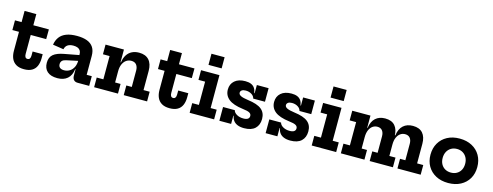

<svg xmlns="http://www.w3.org/2000/svg" viewBox="-23 -1586 6159 2399"><g transform="rotate(15 3056.5 -386.5)"><path d="M255.5 -179.5Q255.5 -152.5 265.2 -139Q275 -125.5 293.5 -125.5Q312 -125.5 321.8 -139.2Q331.5 -153 331.5 -179.5V-232H462V-180.5Q462 -121.5 443.5 -78.8Q425 -36 385.5 -13Q346 10 283.5 10Q221 10 181.2 -13.5Q141.5 -37 122.5 -79.5Q103.5 -122 103.5 -179.5V-425.5H18V-551H103.5V-695.5H255.5V-551H456.5L455.5 -425.5H255.5Z M976 0Q943 0 925.2 -19.8Q907.5 -39.5 907.5 -75.5V-194L918 -214L912 -274L907.5 -307.5V-351Q907.5 -379.5 895.5 -398.2Q883.5 -417 860.8 -426Q838 -435 806 -435Q761 -435 732.8 -416.8Q704.5 -398.5 696 -359L556 -380.5Q565 -439 595.5 -480Q626 -521 681 -542.5Q736 -564 818.5 -564Q896 -564 949.8 -543.8Q1003.5 -523.5 1031.5 -480.5Q1059.5 -437.5 1059.5 -369.5V-125.5H1125.5V0ZM714.5 10Q628 10 583.5 -30Q539 -70 539 -143Q539 -214 583.5 -251.2Q628 -288.5 723 -305.5L935.5 -345.5V-271.5L767 -235.5Q731 -228.5 714.5 -211.8Q698 -195 698 -167.5Q698 -138 716.8 -122.5Q735.5 -107 770.5 -107Q810.5 -107 842.8 -127Q875 -147 893.5 -184.2Q912 -221.5 912 -274L937 -156.5H903Q892 -73 843.5 -31.5Q795 10 714.5 10Z M1427.5 -125H1498V0H1189.5V-125H1275.5V-426H1189.5V-551H1427.5ZM1643 -125V-336.5Q1643 -383.5 1620.8 -411.2Q1598.5 -439 1555 -439Q1518 -439 1489.2 -418.8Q1460.5 -398.5 1444 -360.8Q1427.5 -323 1427.5 -271L1401 -386.5H1433Q1441 -445 1466.2 -484Q1491.5 -523 1531.2 -542.8Q1571 -562.5 1622.5 -562.5Q1706 -562.5 1750.5 -513.8Q1795 -465 1795 -374V-125H1874.5V0H1572.5V-125Z M2139 -179.5Q2139 -152.5 2148.8 -139Q2158.5 -125.5 2177 -125.5Q2195.5 -125.5 2205.2 -139.2Q2215 -153 2215 -179.5V-232H2345.5V-180.5Q2345.5 -121.5 2327 -78.8Q2308.5 -36 2269 -13Q2229.5 10 2167 10Q2104.5 10 2064.8 -13.5Q2025 -37 2006 -79.5Q1987 -122 1987 -179.5V-425.5H1901.5V-551H1987V-695.5H2139V-551H2340L2339 -425.5H2139Z M2663 -125H2741.5V0H2425V-125H2511V-426H2425V-551H2663ZM2497.5 -783.5H2667.5V-639.5H2497.5Z M3129.5 10Q3080.5 10 3046.2 -3.8Q3012 -17.5 2992.2 -43.5Q2972.5 -69.5 2966.5 -106.5H2943.5L2961.5 -178Q2969 -146.5 3005 -125.8Q3041 -105 3090.5 -105Q3129 -105 3148 -118.2Q3167 -131.5 3167 -157Q3167 -183 3142.8 -197.2Q3118.5 -211.5 3055.5 -218.5Q2927 -234.5 2868.8 -282Q2810.5 -329.5 2810.5 -405Q2810.5 -476 2859.5 -519Q2908.5 -562 2996.5 -562Q3041.5 -562 3072 -548.8Q3102.5 -535.5 3119.2 -509.5Q3136 -483.5 3141 -446.5H3164L3146.5 -377Q3139 -410 3106.5 -430Q3074 -450 3031.5 -450Q2997.5 -450 2980.5 -437.2Q2963.5 -424.5 2963.5 -405Q2963.5 -380.5 2993.8 -366Q3024 -351.5 3087.5 -343Q3210.5 -327.5 3265 -283.5Q3319.5 -239.5 3319.5 -159.5Q3319.5 -80.5 3271.5 -35.2Q3223.5 10 3129.5 10ZM2809.5 0V-178H2961.5V0ZM3146.5 -377V-552.5H3298.5V-377Z M3728 10Q3679 10 3644.8 -3.8Q3610.5 -17.5 3590.8 -43.5Q3571 -69.5 3565 -106.5H3542L3560 -178Q3567.5 -146.5 3603.5 -125.8Q3639.5 -105 3689 -105Q3727.5 -105 3746.5 -118.2Q3765.5 -131.5 3765.5 -157Q3765.5 -183 3741.2 -197.2Q3717 -211.5 3654 -218.5Q3525.5 -234.5 3467.2 -282Q3409 -329.5 3409 -405Q3409 -476 3458 -519Q3507 -562 3595 -562Q3640 -562 3670.5 -548.8Q3701 -535.5 3717.8 -509.5Q3734.5 -483.5 3739.5 -446.5H3762.5L3745 -377Q3737.5 -410 3705 -430Q3672.5 -450 3630 -450Q3596 -450 3579 -437.2Q3562 -424.5 3562 -405Q3562 -380.5 3592.2 -366Q3622.5 -351.5 3686 -343Q3809 -327.5 3863.5 -283.5Q3918 -239.5 3918 -159.5Q3918 -80.5 3870 -35.2Q3822 10 3728 10ZM3408 0V-178H3560V0ZM3745 -377V-552.5H3897V-377Z M4242 -125H4320.5V0H4004V-125H4090V-426H4004V-551H4242ZM4076.5 -783.5H4246.5V-639.5H4076.5Z M5113 0V-125H5182V-338Q5182 -384.5 5160.2 -411.8Q5138.5 -439 5095.5 -439Q5062.5 -439 5035 -420Q5007.5 -401 4991.2 -363.5Q4975 -326 4975 -271L4949 -393H4980.5Q4992 -478.5 5039.5 -521.5Q5087 -564.5 5164 -564.5Q5249 -564.5 5291.5 -515.5Q5334 -466.5 5334 -378V-125H5413.5V0ZM4381 0V-125H4464.5V-426H4381V-551H4616.5V-125H4686V0ZM4754 0V-125H4823V-338Q4823 -384.5 4801.2 -411.8Q4779.5 -439 4737 -439Q4703.5 -439 4676.2 -420Q4649 -401 4632.8 -363.5Q4616.5 -326 4616.5 -271L4590 -393H4621.5Q4633.5 -478.5 4681 -521.5Q4728.5 -564.5 4805 -564.5Q4890 -564.5 4932.5 -515.5Q4975 -466.5 4975 -378V-125H5054.5V0Z M5770 11.5Q5678.5 11.5 5610.5 -24.8Q5542.5 -61 5504.8 -125.2Q5467 -189.5 5467 -274Q5467 -359.5 5504.8 -424.5Q5542.5 -489.5 5610.5 -526Q5678.5 -562.5 5770 -562.5Q5861 -562.5 5929.2 -526Q5997.5 -489.5 6035 -424.5Q6072.5 -359.5 6072.5 -274Q6072.5 -189.5 6035 -125.2Q5997.5 -61 5929.5 -24.8Q5861.5 11.5 5770 11.5ZM5770 -123Q5813 -123 5845.8 -141.8Q5878.5 -160.5 5897 -194.5Q5915.5 -228.5 5915.5 -274.5Q5915.5 -320 5897 -354.8Q5878.5 -389.5 5845.8 -409Q5813 -428.5 5770 -428.5Q5727 -428.5 5694.2 -409Q5661.5 -389.5 5643 -354.8Q5624.5 -320 5624.5 -274.5Q5624.5 -228.5 5643 -194.5Q5661.5 -160.5 5694.2 -141.8Q5727 -123 5770 -123Z"/></g></svg>

Font: Hepta Slab
Style: Bold
Weight: 700
Designer: Michael LaGattuta
Foundry: Michael LaGattuta
Version: Version 1.100